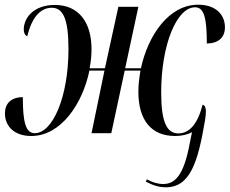

<svg xmlns="http://www.w3.org/2000/svg" viewBox="-20 -566 976 816"><path d="M685 230C787 230 821 126 851 -53C854 -69 855 -83 855 -92C855 -107 852 -118 841 -121C820 -38 784 1 738 1C690 1 665 -45 665 -173C665 -376 731 -535 809 -535C847 -535 859 -491 859 -381C910 -382 936 -408 936 -450C936 -503 898 -546 822 -546C697 -546 609 -415 579 -276H512L568 -537H483L426 -276H361C366 -303 369 -330 369 -357C369 -472 314 -545 213 -545C123 -545 81 -490 81 -441C81 -428 85 -416 96 -412C117 -499 156 -533 200 -533C248 -533 271 -486 271 -358C271 -152 203 0 128 0C89 0 77 -47 77 -153C27 -153 1 -126 1 -84C1 -31 39 12 113 12C239 12 331 -125 360 -266H424L369 0H453L510 -266H577C572 -236 568 -206 568 -177C568 -54 624 12 724 12C752 12 777 6 796 -4L787 40C761 182 723 216 673 216C649 216 625 208 604 196L600 206C629 221 654 230 685 230Z"/></svg>

Font: Noto Serif Display Condensed Medium
Style: Italic
Weight: 500
Width: 3
Italic angle: -12°
Designer: Monotype Design Team
Foundry: Monotype Imaging Inc.
Version: Version 2.009